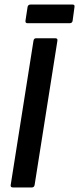

<svg xmlns="http://www.w3.org/2000/svg" viewBox="-20 -823 347 843"><path d="M37 0Q25 0 27 -11L127 -644Q129 -655 138 -655H223Q234 -655 232 -644L132 -11Q130 0 120 0ZM101 -721Q90 -721 92 -733L101 -792Q103 -803 114 -803H299Q309 -803 307 -792L299 -733Q298 -721 285 -721Z"/></svg>

Font: Sofia Sans Condensed
Style: Bold Italic
Weight: 700
Italic angle: -9°
Version: Version 4.100